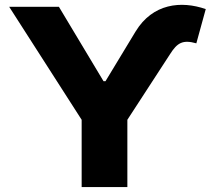

<svg xmlns="http://www.w3.org/2000/svg" viewBox="-20 -755 853 775"><path d="M17.1 -727.5 309.6 -271.5V0H494.1V-271.5L666.5 -536.6C695.3 -582 717.3 -595.7 772.5 -580.1L810.5 -718.3C710.9 -752.9 596.2 -741.2 527.3 -627.9L405.8 -427.2H397.9L217.8 -727.5Z"/></svg>

Font: Raveo Display Display ExtraBold
Style: Regular
Weight: 800
Designer: Jakub Foglar, Rasmus Andersson (Inter)
Foundry: Jakubfoglar.com
Version: Version 1.100;Glyphs 3.2.3 (3260)